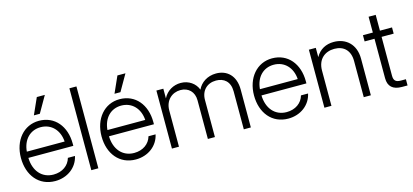

<svg xmlns="http://www.w3.org/2000/svg" viewBox="-62 -1183 3545 1648"><g transform="rotate(-15 1711.0 -359.0)"><path d="M269 10.3C377.4 10.3 465.8 -55.7 486.8 -154.3H423.8C405.8 -89.8 347.2 -47.4 269 -47.4C164.6 -47.4 99.1 -127 96.2 -241.7H495.6V-261.2C495.6 -416 405.3 -525.9 265.1 -525.9C129.9 -525.9 34.2 -413.1 34.2 -257.3C34.2 -102.5 124 10.3 269 10.3ZM236.3 -582H289.1L372.6 -727.5H301.3ZM97.2 -296.9C106 -401.4 171.4 -469.2 265.1 -469.2C359.4 -469.2 426.3 -400.4 433.1 -296.9Z M653.3 -727.5H590.8V0H653.3Z M985.4 10.3C1093.8 10.3 1182.1 -55.7 1203.1 -154.3H1140.1C1122.1 -89.8 1063.5 -47.4 985.4 -47.4C880.9 -47.4 815.4 -127 812.5 -241.7H1211.9V-261.2C1211.9 -416 1121.6 -525.9 981.4 -525.9C846.2 -525.9 750.5 -413.1 750.5 -257.3C750.5 -102.5 840.3 10.3 985.4 10.3ZM952.6 -582H1005.4L1088.9 -727.5H1017.6ZM813.5 -296.9C822.3 -401.4 887.7 -469.2 981.4 -469.2C1075.7 -469.2 1142.6 -400.4 1149.4 -296.9Z M1307.1 0H1369.6V-321.8C1369.6 -413.1 1433.1 -466.3 1506.8 -466.3C1577.1 -466.3 1626.5 -419.4 1626.5 -343.3V0H1689V-330.6C1689 -412.6 1743.2 -466.3 1823.2 -466.3C1892.1 -466.3 1945.8 -425.8 1945.8 -337.4V0H2008.3V-337.4C2008.3 -460.4 1935.5 -524.9 1838.9 -524.9C1761.2 -524.9 1701.2 -483.4 1674.3 -425.3C1652.8 -482.9 1596.2 -524.9 1524.4 -524.9C1460.9 -524.9 1399.9 -492.2 1368.7 -429.7V-515.6H1307.1Z M2340.3 10.3C2448.7 10.3 2537.1 -55.7 2558.1 -154.3H2495.1C2477.1 -89.8 2418.5 -47.4 2340.3 -47.4C2235.8 -47.4 2170.4 -127 2167.5 -241.7H2566.9V-261.2C2566.9 -416 2476.6 -525.9 2336.4 -525.9C2201.2 -525.9 2105.5 -413.1 2105.5 -257.3C2105.5 -102.5 2195.3 10.3 2340.3 10.3ZM2168.5 -296.9C2177.2 -401.4 2242.7 -469.2 2336.4 -469.2C2430.7 -469.2 2497.6 -400.4 2504.4 -296.9Z M2724.6 -313C2724.6 -414.6 2790.5 -466.3 2874.5 -466.3C2959 -466.3 3011.7 -414.1 3011.7 -321.8V0H3074.7V-325.7C3074.7 -454.1 2991.7 -524.9 2884.8 -524.9C2815.9 -524.9 2758.3 -495.6 2723.6 -433.1V-515.6H2662.1V0H2724.6Z M3230.5 -656.2V-515.6H3142.6V-460.4H3230.5V-109.9C3230.5 -37.1 3271 0 3351.1 0H3400.9V-55.2H3356.4C3311 -55.2 3293.5 -72.3 3293.5 -115.7V-460.4H3400.9V-515.6H3293.5V-656.2Z"/></g></svg>

Font: Raveo Display Display Light
Style: Regular
Weight: 300
Designer: Jakub Foglar, Rasmus Andersson (Inter)
Foundry: Jakubfoglar.com
Version: Version 1.100;Glyphs 3.2.3 (3260)